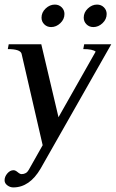

<svg xmlns="http://www.w3.org/2000/svg" viewBox="-24 -633 505 837"><path d="M341 -556Q341 -579 359 -596Q377 -613 399 -613Q417 -613 429 -601Q441 -589 441 -572Q441 -549 423 -532Q405 -515 383 -515Q365 -515 353 -527Q341 -539 341 -556ZM157 -556Q157 -579 175 -596Q193 -613 215 -613Q233 -613 245 -601Q257 -589 257 -572Q257 -549 239 -532Q221 -515 199 -515Q181 -515 169 -527Q157 -539 157 -556ZM162 0 70 -399Q64 -419 10 -419L14 -440H156L231 -122L393 -408Q380 -419 339 -419L343 -440H461L153 102Q105 184 34 184Q20 184 8 175Q-4 166 -4 153Q-4 137 8 123Q20 109 35 109Q43 109 53 117.5Q63 126 70 126Q91 126 101 108Z"/></svg>

Font: Judson
Style: Italic
Weight: 400
Italic angle: -9.5°
Version: Version 20110429